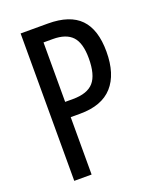

<svg xmlns="http://www.w3.org/2000/svg" viewBox="-134 -794 712 874"><g transform="rotate(-20 221.5 -357.0)"><path d="M205 -714Q311 -714 361.5 -662Q412 -610 412 -503Q412 -394 360 -336Q308 -278 203 -278H157V0H73V-714ZM202 -640H157V-352H195Q265 -352 295.5 -387Q326 -422 326 -502Q326 -576 296 -608Q266 -640 202 -640Z"/></g></svg>

Font: Noto Sans Lao ExtraCondensed
Style: Regular
Weight: 400
Width: 2
Designer: Monotype Design Team
Foundry: Monotype Imaging Inc.
Version: Version 2.004; ttfautohint (v1.8.4.7-5d5b)